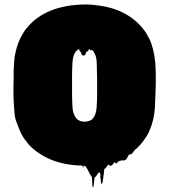

<svg xmlns="http://www.w3.org/2000/svg" viewBox="-20 -730 758 858"><path d="M629 -113Q628 -111 626.5 -108.5Q625 -106 623 -104Q620 -100 617 -95.5Q614 -91 610 -87Q607 -83 604 -80Q601 -77 598 -74Q597 -73 596 -72.5Q595 -72 594 -70L584 -61Q583 -60 582 -59Q581 -58 579 -56Q577 -53 575 -50Q573 -47 570 -44Q568 -42 564 -40Q558 -40 560 -41Q562 -42 557 -39Q556 -37 553 -34Q550 -29 548 -24Q546 -19 540 -15Q535 -12 529 -13Q523 -14 518 -12L509 -9V-8Q507 -6 505 -4Q503 -2 500 0Q496 1 495 -1.5Q494 -4 492 -6Q489 -2 485.5 3Q482 8 477 10Q472 12 469 9.5Q466 7 463 5Q461 9 458.5 12.5Q456 16 451 22L449 24Q448 24 447.5 24.5Q447 25 446 25Q445 33 444.5 41.5Q444 50 442 58Q441 65 440.5 71.5Q440 78 438 85Q437 87 436 90.5Q435 94 434 93Q431 88 431 83Q431 78 430 73Q427 55 429 52Q431 49 423 39Q421 41 419 43.5Q417 46 415 49Q412 55 407 60Q406 60 406 60.5Q406 61 405 61L403 63Q401 73 400.5 82.5Q400 92 398 102Q398 103 396 106Q394 109 394 108Q392 96 392 83.5Q392 71 390 60Q385 54 383 50Q382 50 382 49.5Q382 49 382 49Q378 41 374.5 33.5Q371 26 366 19Q362 12 359.5 11.5Q357 11 354 10Q353 11 353.5 17Q354 23 347 10Q268 8 209.5 -16Q151 -40 111 -81Q110 -83 109 -84Q108 -85 107 -86Q101 -93 96 -100Q88 -110 82 -120Q78 -126 75 -132.5Q72 -139 69 -146Q68 -148 67 -151Q66 -154 64 -156Q63 -159 62 -162.5Q61 -166 59 -170L56 -179Q53 -185 50 -194Q50 -196 49.5 -197Q49 -198 49 -199Q46 -211 45 -223Q44 -235 43 -248Q40 -285 40 -322.5Q40 -360 41 -373V-414Q42 -435 43.5 -457Q45 -479 49 -494Q54 -518 62.5 -540Q71 -562 83 -581Q87 -588 91 -594Q95 -600 100 -605Q140 -655 205.5 -682Q271 -709 360 -710H367Q375 -710 383 -709.5Q391 -709 398 -708Q404 -708 405 -707Q482 -700 539 -668.5Q596 -637 630 -587Q632 -585 633.5 -582Q635 -579 636 -577L642 -566Q645 -562 647.5 -556.5Q650 -551 652 -546Q654 -541 656 -536Q658 -531 659 -526Q665 -509 668 -489Q670 -484 670.5 -478Q671 -472 672 -465Q675 -448 676 -405Q677 -362 675 -319L672 -246Q670 -220 664.5 -196Q659 -172 649 -149Q648 -145 645.5 -140.5Q643 -136 641 -131L636 -123Q636 -122 634 -120Q633 -117 629 -113ZM379 -190Q389 -193 394 -200Q402 -208 406 -220Q410 -232 411 -243Q411 -245 411.5 -247.5Q412 -250 412 -252Q413 -266 413.5 -282.5Q414 -299 414 -316V-376Q414 -387 413.5 -397Q413 -407 413 -415V-427Q413 -434 412.5 -440Q412 -446 412 -452Q412 -458 411 -464Q410 -470 409 -475Q408 -480 406 -484Q404 -488 402 -492Q400 -497 397 -501Q394 -505 389 -507Q388 -507 387.5 -506Q387 -505 385 -505Q383 -507 381.5 -509Q380 -511 378 -511Q377 -510 377 -509Q377 -508 376 -507Q376 -506 374 -502Q372 -500 370 -500Q368 -500 367 -499Q367 -499 366.5 -499Q366 -499 366 -498Q364 -494 362 -488Q360 -482 353 -482Q346 -482 344.5 -488Q343 -494 341 -498Q339 -498 337 -500L335 -505Q335 -510 333 -510L326 -507Q315 -498 310 -483.5Q305 -469 304 -452Q303 -439 302.5 -422.5Q302 -406 302 -388V-316Q302 -299 302.5 -282Q303 -265 304 -251Q304 -248 304.5 -245Q305 -242 305 -240Q305 -239 305.5 -237.5Q306 -236 306 -235Q309 -219 317.5 -206Q326 -193 342 -188Q347 -187 351 -186.5Q355 -186 359 -186L367 -187Z"/></svg>

Font: Rubik Wet Paint
Style: Regular
Weight: 400
Designer: Hubert and Fischer, NaN
Foundry: Hubert and Fischer, NaN
Version: Version 2.200